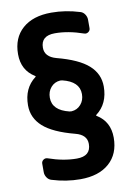

<svg xmlns="http://www.w3.org/2000/svg" viewBox="-97 -800 693 1011"><g transform="rotate(-10 250.0 -294.5)"><path d="M265.6 -210Q295.9 -211.9 315.4 -234.4Q335 -256.8 335 -290Q335 -357.4 245.1 -378.9Q242.2 -379.9 234.4 -379.9Q204.1 -377.9 184.6 -355.5Q165 -333 165 -299.8Q165 -232.4 254.9 -210.9Q257.8 -210 265.6 -210ZM391.6 -163.1Q460 -121.1 460 -35.2Q460 51.8 404.3 101.1Q348.6 150.4 250 150.4Q173.8 150.4 98.6 127Q84 123 74.7 109.4Q65.4 95.7 65.4 80.1V35.2Q65.4 22.5 75.7 15.1Q85.9 7.8 97.7 11.7Q178.7 40 250 40Q325.2 40 325.2 -25.4Q325.2 -74.2 264.6 -89.8Q148.4 -120.1 96.7 -166.5Q44.9 -212.9 44.9 -280.3Q44.9 -372.1 109.4 -420.9Q113.3 -424.8 108.4 -426.8Q40 -468.8 40 -554.7Q40 -641.6 95.7 -690.9Q151.4 -740.2 250 -740.2Q326.2 -740.2 401.4 -716.8Q416 -712.9 425.3 -699.2Q434.6 -685.5 434.6 -669.9V-625Q434.6 -612.3 424.3 -605Q414.1 -597.7 402.3 -601.6Q321.3 -629.9 250 -629.9Q174.8 -629.9 174.8 -565.4Q174.8 -516.6 235.4 -500Q351.6 -469.7 403.3 -423.3Q455.1 -377 455.1 -309.6Q455.1 -217.8 390.6 -168.9Q386.7 -165 391.6 -163.1Z"/></g></svg>

Font: Rounded-L Mgen+ 1mn bold
Style: Bold
Weight: 700
Designer: [Source Han Sans]
Ryoko NISHIZUKA  (kana & ideographs); Paul D. Hunt (Latin, Greek & Cyrillic); Wenlong ZHANG  (bopomofo
Version: Version 1.059.20150602